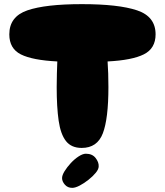

<svg xmlns="http://www.w3.org/2000/svg" viewBox="-20 -717 797 928"><path d="M375 -2Q325 -2 299 -35Q273 -68 263.5 -133.5Q254 -199 254 -296Q254 -331 255 -362Q256 -393 257 -420Q137 -426 81 -454Q25 -482 25 -551Q25 -637 112.5 -667Q200 -697 376 -697Q553 -697 642.5 -667Q732 -637 732 -551Q732 -483 675.5 -454.5Q619 -426 500 -420Q502 -393 503 -362Q504 -331 504 -296Q504 -143 477 -72.5Q450 -2 375 -2ZM329 191Q307 191 293.5 175.5Q280 160 280 144Q280 130 292 110.5Q304 91 322 71.5Q340 52 360 39Q380 26 395 26Q426 26 442 46.5Q458 67 457 87Q457 101 442.5 118.5Q428 136 407 152.5Q386 169 365 180Q344 191 329 191Z"/></svg>

Font: Cherry Bomb One
Style: Regular
Weight: 400
Designer: satsuyako
Foundry: satsuyako
Version: Version 4.100; ttfautohint (v1.8.3)